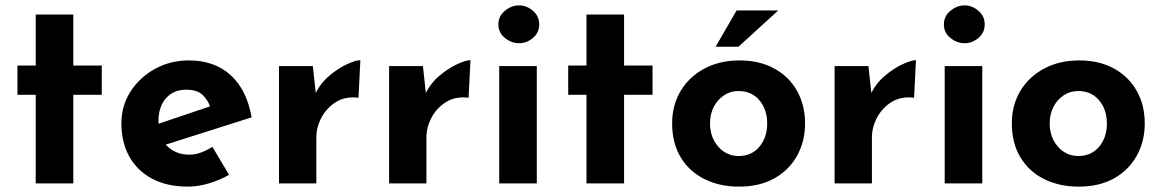

<svg xmlns="http://www.w3.org/2000/svg" viewBox="-20 -683 4321 715"><path d="M113 -629H253V-439H359V-330H253V0H113V-330H45V-439H113Z M681 12Q601 12 545.5 -18Q490 -48 461 -101Q432 -154 432 -223Q432 -289 466 -342Q500 -395 557 -426.5Q614 -458 684 -458Q778 -458 838.5 -403.5Q899 -349 917 -246L577 -138L546 -214L792 -297L763 -284Q755 -310 734.5 -329.5Q714 -349 673 -349Q626 -349 598 -317Q570 -285 570 -231Q570 -170 603 -138.5Q636 -107 684 -107Q707 -107 728.5 -115Q750 -123 771 -136L833 -32Q798 -12 757.5 0Q717 12 681 12Z M1145 -437 1158 -317 1155 -335Q1174 -374 1207 -401.5Q1240 -429 1272.5 -444Q1305 -459 1322 -459L1315 -319Q1266 -325 1231 -303Q1196 -281 1177 -245Q1158 -209 1158 -171V0H1019V-437Z M1555 -437 1568 -317 1565 -335Q1584 -374 1617 -401.5Q1650 -429 1682.5 -444Q1715 -459 1732 -459L1725 -319Q1676 -325 1641 -303Q1606 -281 1587 -245Q1568 -209 1568 -171V0H1429V-437Z M1839 -437H1979V0H1839ZM1836 -592Q1836 -623 1860.5 -643Q1885 -663 1913 -663Q1941 -663 1964.5 -643Q1988 -623 1988 -592Q1988 -561 1964.5 -541.5Q1941 -522 1913 -522Q1885 -522 1860.5 -541.5Q1836 -561 1836 -592Z M2164 -629H2304V-439H2410V-330H2304V0H2164V-330H2096V-439H2164Z M2483 -224Q2483 -291 2514.5 -344Q2546 -397 2603 -427.5Q2660 -458 2734 -458Q2809 -458 2864 -427.5Q2919 -397 2948.5 -344Q2978 -291 2978 -224Q2978 -157 2948.5 -103.5Q2919 -50 2864 -19Q2809 12 2732 12Q2660 12 2603.5 -16Q2547 -44 2515 -97Q2483 -150 2483 -224ZM2624 -223Q2624 -189 2638 -161.5Q2652 -134 2676 -118Q2700 -102 2730 -102Q2779 -102 2808 -136.5Q2837 -171 2837 -223Q2837 -275 2808 -309.5Q2779 -344 2730 -344Q2700 -344 2676 -328Q2652 -312 2638 -285Q2624 -258 2624 -223ZM2878 -644 2730 -509H2645L2723 -644Z M3214 -437 3227 -317 3224 -335Q3243 -374 3276 -401.5Q3309 -429 3341.5 -444Q3374 -459 3391 -459L3384 -319Q3335 -325 3300 -303Q3265 -281 3246 -245Q3227 -209 3227 -171V0H3088V-437Z M3498 -437H3638V0H3498ZM3495 -592Q3495 -623 3519.5 -643Q3544 -663 3572 -663Q3600 -663 3623.5 -643Q3647 -623 3647 -592Q3647 -561 3623.5 -541.5Q3600 -522 3572 -522Q3544 -522 3519.5 -541.5Q3495 -561 3495 -592Z M3748 -224Q3748 -291 3779.5 -344Q3811 -397 3868 -427.5Q3925 -458 3999 -458Q4074 -458 4129 -427.5Q4184 -397 4213.5 -344Q4243 -291 4243 -224Q4243 -157 4213.5 -103.5Q4184 -50 4129 -19Q4074 12 3997 12Q3925 12 3868.5 -16Q3812 -44 3780 -97Q3748 -150 3748 -224ZM3889 -223Q3889 -189 3903 -161.5Q3917 -134 3941 -118Q3965 -102 3995 -102Q4044 -102 4073 -136.5Q4102 -171 4102 -223Q4102 -275 4073 -309.5Q4044 -344 3995 -344Q3965 -344 3941 -328Q3917 -312 3903 -285Q3889 -258 3889 -223Z"/></svg>

Font: Reem Kufi Fun
Style: Regular
Weight: 400
Designer: Khaled Hosny
Version: Version 1.005